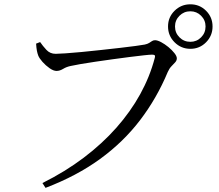

<svg xmlns="http://www.w3.org/2000/svg" viewBox="-20 -846 1040 910"><path d="M776.4 -720.5Q776.4 -764.4 807.4 -795Q838.4 -825.6 882.3 -825.6Q926.1 -825.6 956.7 -795Q987.4 -764.4 987.4 -720.5Q987.4 -676.7 956.7 -645.6Q926.1 -614.6 882.3 -614.6Q838.4 -614.6 807.4 -645.6Q776.4 -676.7 776.4 -720.5ZM809.5 -720.5Q809.5 -690.1 830.7 -669Q851.9 -647.8 882.3 -647.8Q912.1 -647.8 933.1 -669Q954.2 -690.1 954.2 -720.5Q954.2 -750.3 933.1 -771.4Q912.1 -792.5 882.3 -792.5Q851.9 -792.5 830.7 -771.4Q809.5 -750.3 809.5 -720.5ZM243.7 -590.9Q258 -590.9 290.8 -593.2Q323.6 -595.4 367.6 -599.6Q411.6 -603.8 458.5 -609Q505.3 -614.2 548.3 -619Q591.3 -623.8 622.8 -628.2Q654.4 -632.6 666 -634.8Q679.1 -637.6 686.7 -642.4Q694.2 -647.2 700.5 -651.3Q706.7 -655.4 714.8 -655.4Q726.3 -655.4 743.6 -646.3Q760.8 -637.2 777.9 -623.2Q794.9 -609.2 806.5 -594.5Q818.1 -579.9 818.1 -569.6Q818.1 -559.1 810.3 -550.6Q802.5 -542 792.5 -531.8Q782.6 -521.6 775.1 -504.8Q723 -380.1 643.9 -276.5Q564.8 -172.9 454.2 -92.4Q343.7 -12 195.8 44.4L181.1 21.6Q289 -32.2 376.7 -98.5Q464.3 -164.7 531.6 -240.7Q598.8 -316.7 644.5 -399.6Q690.1 -482.4 713.2 -570.1Q716.6 -582 712.6 -584.5Q708.7 -587 700.7 -587Q690.2 -587 661.9 -583.9Q633.6 -580.8 594.9 -575.9Q556.2 -570.9 513.8 -565.1Q471.4 -559.3 431.7 -553.4Q391.9 -547.5 361.2 -542.2Q330.5 -536.8 316.5 -533.6Q295.7 -529.6 279.5 -519.7Q263.3 -509.8 248.2 -509.8Q233.3 -509.8 214.9 -522.8Q196.5 -535.8 181.4 -552.7Q166.4 -569.7 161.4 -582.2Q157.2 -593.3 154.8 -606Q152.4 -618.7 151.1 -639.2L170.2 -646.6Q182.5 -628.6 199.9 -609.7Q217.3 -590.9 243.7 -590.9Z"/></svg>

Font: Noto Serif KR
Style: Regular
Weight: 200
Designer: Ryoko NISHIZUKA 西塚涼子 (kana & ideographs); Frank Grießhammer (Latin, Greek & Cyrillic); Wenlong ZHANG 张文龙 (bopomofo); San
Foundry: Adobe
Version: Version 2.001;hotconv 1.1.0;makeotfexe 2.6.0